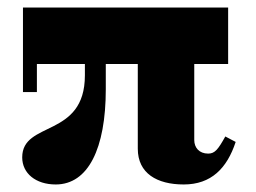

<svg xmlns="http://www.w3.org/2000/svg" viewBox="-20 -480 680 510"><path d="M128 10C214 10 261 -85 261 -243V-310H346V-85C346 -19.5 397 10 468 10C541 10 583 -33 606 -103L578.5 -117.5C559.5 -83.5 551 -72 533 -72C509 -72 496 -88 496 -108V-310H586V-460H41V-235.5H78V-310H205.5V-280C205.5 -112.5 39 -160 39 -62C39 -19.5 75 10 128 10Z"/></svg>

Font: Bodoni* 06
Style: Bold
Weight: 700
Version: Version 2.2